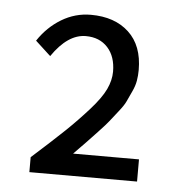

<svg xmlns="http://www.w3.org/2000/svg" viewBox="-38 -833 444 476"><g transform="rotate(5 183.5 -595.0)"><path d="M51.8 -394V-431.2Q104.5 -478.5 132.8 -505.6Q161.1 -532.7 188.2 -563Q215.3 -593.3 226.1 -616Q236.8 -638.7 236.8 -660.2Q236.8 -697.8 216.6 -720Q196.3 -742.2 162.1 -742.2Q117.2 -742.2 78.1 -685.1L40 -720.2Q63 -754.9 96.9 -775.4Q130.9 -795.9 169.9 -795.9Q229.5 -795.9 264.6 -763.2Q299.8 -730.5 299.8 -669.9Q299.8 -656.2 297.6 -643.1Q295.4 -629.9 288.3 -615Q281.2 -600.1 276.6 -589.8Q272 -579.6 258.3 -562.5Q244.6 -545.4 238.3 -537.1Q231.9 -528.8 212.6 -508.3Q193.4 -487.8 186.3 -480.5Q179.2 -473.1 155.8 -449.2H319.8V-394Z"/></g></svg>

Font: Source Sans Pro
Style: Regular
Weight: 400
Designer: Paul D. Hunt
Foundry: Adobe Systems Incorporated
Version: Version 3.006;hotconv 1.0.111;makeotfexe 2.5.65597